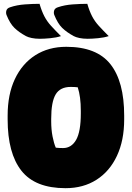

<svg xmlns="http://www.w3.org/2000/svg" viewBox="-20 -965 690 1005"><path d="M187 -945Q198 -907 212 -880Q226 -853 247.5 -829.5Q269 -806 299 -776Q275 -768 243 -765Q211 -762 189 -762Q165 -762 146 -766Q127 -770 116 -776Q79 -796 55.5 -819Q32 -842 14 -887Q10 -898 13.5 -910Q17 -922 33 -927Q68 -939 110.5 -942Q153 -945 187 -945ZM437 -945Q448 -907 462 -880Q476 -853 497.5 -829.5Q519 -806 549 -776Q525 -768 493 -765Q461 -762 439 -762Q415 -762 396 -766Q377 -770 366 -776Q329 -796 305.5 -819Q282 -842 264 -887Q260 -898 263.5 -910Q267 -922 283 -927Q318 -939 360.5 -942Q403 -945 437 -945ZM327 -720Q486 -720 558 -629Q630 -538 630 -360V-340Q630 -230 592 -149Q554 -68 485 -24Q416 20 323 20Q164 20 92 -71.5Q20 -163 20 -340V-360Q20 -471 58 -551.5Q96 -632 165 -676Q234 -720 327 -720ZM248 -330Q248 -287 255 -251Q262 -215 272 -192Q282 -191 290.5 -190.5Q299 -190 310 -190Q354 -190 378.5 -233Q403 -276 403 -371V-384Q403 -423 399 -453Q395 -483 387 -508Q379 -509 370 -509.5Q361 -510 350 -510Q295 -510 271.5 -471Q248 -432 248 -343Z"/></svg>

Font: Recursive Sn Csl St XBk
Style: Regular
Weight: 1000
Version: Version 1.079;hotconv 1.0.112;makeotfexe 2.5.65598; ttfautoh